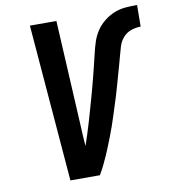

<svg xmlns="http://www.w3.org/2000/svg" viewBox="-83 -814 784 885"><g transform="rotate(-10 309.0 -371.5)"><path d="M313 0H175L155 -245L115 -735H239L265 -245Q266 -220 267.5 -194.5Q269 -169 271 -144Q280 -169 288 -195Q296 -221 304 -247Q312 -273 319 -298.5Q326 -324 333.5 -350Q341 -376 348 -402Q355 -428 361.5 -454Q368 -480 374.5 -506Q381 -532 387 -558Q393 -584 401.5 -610Q410 -636 425.5 -659.5Q441 -683 464 -701Q487 -719 512.5 -729Q538 -739 565 -741Q592 -743 618 -743L617 -642Q595 -642 572.5 -634.5Q550 -627 534 -608.5Q518 -590 511.5 -567.5Q505 -545 499 -523Q493 -501 487 -479Q481 -457 474.5 -435Q468 -413 462 -390.5Q456 -368 449 -346Q442 -324 435 -302Q428 -280 421 -258Q414 -236 406.5 -214.5Q399 -193 390.5 -171Q382 -149 373.5 -127.5Q365 -106 355.5 -84.5Q346 -63 335.5 -41.5Q325 -20 313 0Z"/></g></svg>

Font: Iosevka Extended
Style: Bold Italic
Weight: 700
Width: 7
Italic angle: -9°
Monospace: yes
Designer: Belleve Invis
Foundry: Belleve Invis
Version: Version 32.5.0; ttfautohint (v1.8.4)